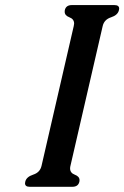

<svg xmlns="http://www.w3.org/2000/svg" viewBox="-20 -715 482 745"><path d="M378.4 -613.8 253.4 -71.8Q252 -66.4 252 -61.5Q252 -43.9 270.3 -37.1Q288.6 -30.3 288.6 -16.1Q288.6 -13.2 288.1 -10.3Q283.7 9.8 260.7 9.8H95.2Q77.1 9.8 77.1 -3.9Q77.1 -6.8 78.1 -10.3Q82.5 -28.8 108.9 -37.4Q135.3 -45.9 141.1 -71.3L266.1 -613.8Q267.1 -619.1 267.6 -623.5Q267.6 -641.1 249.3 -647.9Q231 -654.8 231 -669.4Q231 -672.4 231.4 -675.3Q235.8 -695.3 258.8 -695.3H423.8Q442.4 -695.3 442.4 -681.6Q442.4 -678.7 441.4 -675.3Q437 -656.2 410.6 -647.7Q384.3 -639.2 378.4 -613.8Z"/></svg>

Font: Caudex
Style: Bold
Weight: 700
Italic angle: -13°
Version: Version 1.04